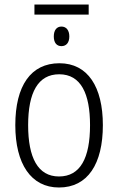

<svg xmlns="http://www.w3.org/2000/svg" viewBox="-20 -823 524 853"><path d="M374 -803H133V-758H374ZM253 -705C232 -705 219 -689 219 -661C219 -633 232 -618 253 -618C274 -618 288 -633 288 -661C288 -689 274 -705 253 -705ZM437 -267C437 -437 370 -542 244 -542C117 -542 48 -442 48 -267C48 -95 118 10 242 10C370 10 437 -95 437 -267ZM105 -267C105 -412 149 -493 243 -493C340 -493 380 -406 380 -267C380 -121 337 -39 242 -39C148 -39 105 -123 105 -267Z"/></svg>

Font: Noto Sans Display SemiCondensed Light
Style: Regular
Weight: 300
Width: 4
Designer: Monotype Design Team
Foundry: Monotype Imaging Inc.
Version: Version 1.900